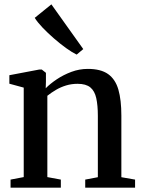

<svg xmlns="http://www.w3.org/2000/svg" viewBox="-20 -862 656 882"><path d="M89 -48.5V-459.5L23 -477.5V-516.5L160 -542.5H172L191 -527.5V-487L190 -456.5Q210 -477 240.5 -497.5Q271 -518 307.8 -531.8Q344.5 -545.5 383.5 -545.5Q443 -545.5 476.5 -521.8Q510 -498 523.8 -450.5Q537.5 -403 537.5 -331V-48L600.5 -37V0H371.5V-37L429.5 -48V-329.5Q429.5 -378 422.2 -411Q415 -444 395 -460.5Q375 -477 336.5 -477Q308.5 -477 283.8 -469.5Q259 -462 237.2 -449.2Q215.5 -436.5 197.5 -422V-48.5L259.5 -37V0H28.5V-37ZM331.5 -611.5Q311 -621.5 283.5 -641.2Q256 -661 227.5 -685.8Q199 -710.5 175.5 -735.2Q152 -760 139.5 -780L216 -842L362.5 -636.5L332.5 -611.5Z"/></svg>

Font: Merriweather 72pt Medium
Style: Regular
Weight: 500
Version: Version 2.100